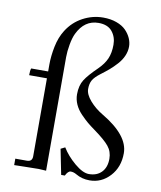

<svg xmlns="http://www.w3.org/2000/svg" viewBox="-82 -787 722 862"><g transform="rotate(10 278.5 -356.0)"><path d="M36.1 -408.2Q36.1 -431.2 40 -439.5H117.2V-471.7Q117.2 -509.3 126 -553.2Q134.8 -597.2 155.8 -630.4Q183.1 -673.8 227.1 -697.3Q271 -720.7 319.3 -720.7Q353.5 -720.7 380.4 -710.9Q407.2 -701.2 423.1 -685.1Q439 -668.9 447.3 -650.1Q455.6 -631.3 455.6 -612.3Q455.6 -590.8 446.5 -569.8Q437.5 -548.8 420.4 -530Q403.3 -511.2 387.9 -498Q372.6 -484.9 351.1 -468.8Q325.2 -449.2 316.4 -433.3Q307.6 -417.5 307.6 -393.6Q307.6 -368.7 332.3 -340.3Q356.9 -312 391.6 -291.5Q515.6 -218.3 515.6 -136.7Q515.6 -73.2 477.3 -31.7Q439 9.8 384.8 9.8Q349.6 9.8 321.8 -6.8Q308.6 -14.6 295.4 -14.6Q283.2 -14.6 272 7.8H255.4L232.4 -107.4L252 -117.2Q273.9 -81.1 311.5 -49.3Q349.1 -17.6 377 -17.6Q413.6 -17.6 434.8 -39.8Q456.1 -62 456.1 -100.6Q456.1 -133.8 436.5 -157.7Q417 -181.6 368.2 -216.8Q347.2 -231.9 334 -242.9Q320.8 -253.9 301.8 -273.4Q282.7 -293 272.7 -315.2Q262.7 -337.4 262.7 -361.3Q262.7 -401.4 279.5 -427.7Q296.4 -454.1 335.9 -492.2Q362.3 -518.1 373.8 -544.7Q385.3 -571.3 385.3 -608.4Q385.3 -643.6 365 -668.5Q344.7 -693.4 302.7 -693.4Q238.8 -693.4 206.5 -626.5Q196.8 -606.4 191.2 -574.5Q185.5 -542.5 185.5 -517.6V1Q185.1 1 169.9 0Q154.8 -1 151.4 -1Q134.8 -1 88.1 0Q41.5 1 40 1V-28.3H92.8Q117.2 -28.3 117.2 -52.7V-408.2Z"/></g></svg>

Font: Theano Old Style
Style: Regular
Weight: 400
Designer: Alexey Kryukov
Version: Version 2.00